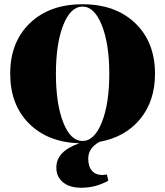

<svg xmlns="http://www.w3.org/2000/svg" viewBox="-20 -662 777 903"><path d="M362 221Q308 221 276.5 195.5Q245 170 245 126Q245 49 353 12Q204 7 116 -81.5Q28 -170 28 -315Q28 -464 120.5 -553Q213 -642 368 -642Q523 -642 616 -553Q709 -464 709 -315Q709 -187 639 -102Q569 -17 448 5Q395 34 395 84Q395 121 412.5 141Q430 161 462 161Q469 161 483 159L489 188Q430 221 362 221ZM277.5 -86Q312 1 368 1Q424 1 459 -87Q494 -175 494 -315Q494 -455 459 -543Q424 -631 368 -631Q312 -631 277.5 -544Q243 -457 243 -315Q243 -173 277.5 -86Z"/></svg>

Font: Arapey Black-Display
Style: Regular
Weight: 900
Designer: Eduardo Rodriguez Tunni
Foundry: Eduardo Rodriguez Tunni
Version: Version 4.000